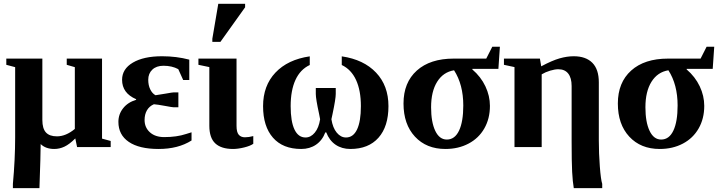

<svg xmlns="http://www.w3.org/2000/svg" viewBox="-20 -763 3731 996"><path d="M370.6 -44.9Q339.8 -14.2 314.2 -2.2Q288.6 9.8 261.2 9.8Q217.3 9.8 190.9 -15.6Q190.9 38.1 184.6 212.9H46.9V190.9Q58.6 64 58.6 -50.3V-414.6L12.7 -426.8V-459H199.7V-140.6Q199.7 -96.2 218.3 -75.9Q236.8 -55.7 275.4 -55.7Q321.8 -55.7 368.2 -94.2V-414.6L326.2 -426.8V-459H509.3V-43.9L554.2 -31.7V0H379.9Z M973.6 -34.2Q904.3 9.8 802.7 9.8Q702.1 9.8 648.2 -26.9Q594.2 -63.5 594.2 -130.9Q594.2 -170.4 618.7 -201.4Q643.1 -232.4 686 -245.1V-248.5Q613.3 -279.8 613.3 -349.1Q613.3 -405.3 669.2 -438.2Q725.1 -471.2 820.8 -471.2Q895.5 -471.2 961.9 -453.6V-348.1H930.2L904.8 -404.3Q872.1 -421.9 828.1 -421.9Q791.5 -421.9 770.3 -401.9Q749 -381.8 749 -349.1Q749 -320.8 759.3 -299.6Q769.5 -278.3 786.6 -269L838.9 -277.3Q874.5 -283.7 880.4 -283.7H905.3V-206.5H880.4Q873.5 -206.5 837.4 -213.4Q794.9 -221.2 778.3 -222.2Q754.4 -211.9 742.2 -190.7Q730 -169.4 730 -140.6Q730 -101.6 757.6 -76.7Q785.2 -51.8 832 -51.8Q897 -51.8 945.3 -67.9L973.6 -76.7Z M1189 9.8Q1127.9 9.8 1096.9 -19Q1065.9 -47.9 1065.9 -110.8V-415L1009.3 -426.8V-459H1207V-110.4Q1207 -77.1 1218.5 -64Q1230 -50.8 1250.5 -50.8Q1270.5 -50.8 1293.9 -57.1V-17.1Q1278.3 -5.9 1246.1 2Q1213.9 9.8 1189 9.8ZM1081.5 -545.9V-562L1112.3 -743.2H1251.5V-725.1L1123.5 -545.9Z M1542.5 9.8Q1447.3 9.8 1396 -48.8Q1344.7 -107.4 1344.7 -212.4Q1344.7 -318.4 1408.7 -386.2Q1472.7 -454.1 1586.9 -470.7V-425.8Q1537.6 -402.8 1512.7 -348.4Q1487.8 -293.9 1487.8 -212.4Q1487.8 -132.8 1507.6 -91.3Q1527.3 -49.8 1564.9 -49.8Q1592.3 -49.8 1613 -75Q1633.8 -100.1 1640.6 -144.5L1635.3 -171.9Q1618.2 -250.5 1618.2 -275.4V-306.6H1721.7V-275.4Q1721.7 -250.5 1705.1 -171.9L1699.2 -144.5Q1706.1 -100.1 1726.8 -75Q1747.6 -49.8 1774.9 -49.8Q1812.5 -49.8 1832.3 -91.6Q1852.1 -133.3 1852.1 -212.4Q1852.1 -293.5 1827.1 -347.9Q1802.2 -402.3 1752.9 -425.8V-470.7Q1866.7 -454.1 1930.9 -386.2Q1995.1 -318.4 1995.1 -212.4Q1995.1 -106.9 1943.4 -48.6Q1891.6 9.8 1797.4 9.8Q1753.4 9.8 1720.9 -12.2Q1688.5 -34.2 1672.4 -76.2H1667.5Q1651.9 -34.7 1619.4 -12.5Q1586.9 9.8 1542.5 9.8Z M2383.3 -215.8Q2383.3 -324.2 2335.4 -398.4Q2279.3 -389.2 2247.8 -338.9Q2216.3 -288.6 2216.3 -206.5Q2216.3 -129.9 2237.8 -84.5Q2259.3 -39.1 2297.9 -39.1Q2339.4 -39.1 2361.3 -85.4Q2383.3 -131.8 2383.3 -215.8ZM2430.2 -405.8V-402.8Q2474.6 -364.7 2498 -315.2Q2521.5 -265.6 2521.5 -213.9Q2521.5 -147.5 2492.4 -96.7Q2463.4 -45.9 2410.6 -18.1Q2357.9 9.8 2290.5 9.8Q2191.9 9.8 2132.6 -54.2Q2073.2 -118.2 2073.2 -226.1Q2073.2 -335 2142.3 -397Q2211.4 -459 2333.5 -459H2502.4L2533.7 -520.5H2573.2L2565.4 -405.8Z M3086.4 -34.2Q3086.4 33.2 3091.6 100.8Q3096.7 168.5 3104 190.9V212.9H2956.5Q2950.7 180.2 2948 128.7Q2945.3 77.1 2945.3 -28.3V-316.9Q2945.3 -358.9 2927.7 -381.3Q2910.2 -403.8 2876 -403.8Q2858.4 -403.8 2834 -396.5Q2809.6 -389.2 2790 -377.4V0H2648.9V-415L2594.2 -426.8V-459H2780.8L2787.6 -418.9Q2844.2 -449.2 2882.8 -460.2Q2921.4 -471.2 2956.1 -471.2Q3019 -471.2 3052.7 -437.3Q3086.4 -403.3 3086.4 -335.9Z M3495.1 -215.8Q3495.1 -324.2 3447.3 -398.4Q3391.1 -389.2 3359.6 -338.9Q3328.1 -288.6 3328.1 -206.5Q3328.1 -129.9 3349.6 -84.5Q3371.1 -39.1 3409.7 -39.1Q3451.2 -39.1 3473.1 -85.4Q3495.1 -131.8 3495.1 -215.8ZM3542 -405.8V-402.8Q3586.4 -364.7 3609.9 -315.2Q3633.3 -265.6 3633.3 -213.9Q3633.3 -147.5 3604.2 -96.7Q3575.2 -45.9 3522.5 -18.1Q3469.7 9.8 3402.3 9.8Q3303.7 9.8 3244.4 -54.2Q3185.1 -118.2 3185.1 -226.1Q3185.1 -335 3254.2 -397Q3323.2 -459 3445.3 -459H3614.3L3645.5 -520.5H3685.1L3677.2 -405.8Z"/></svg>

Font: Tinos
Style: Bold
Weight: 700
Designer: Steve Matteson
Foundry: Monotype Imaging Inc.
Version: Version 1.23